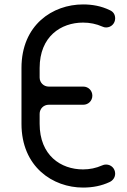

<svg xmlns="http://www.w3.org/2000/svg" viewBox="-20 -827 572 867"><path d="M77 -268C77 -73 219 20 355 20C399 20 439 12 475 -5C490 -12 500 -26 500 -43C500 -66 482 -84 459 -84C453 -84 447 -83 441 -80C414 -68 385 -62 355 -62C255 -62 159 -125 159 -268V-313C159 -336 177 -354 200 -354H356C379 -354 397 -372 397 -395C397 -418 379 -436 356 -436H200C177 -436 159 -454 159 -477V-520C159 -662 255 -725 355 -725C386 -725 415 -719 442 -707C448 -704 454 -703 459 -703C482 -703 500 -721 500 -744C500 -761 492 -774 476 -781C437 -800 396 -807 355 -807C218 -807 77 -715 77 -520Z"/></svg>

Font: Fabada
Style: Regular
Weight: 400
Designer: deFharo
Foundry: deFharo.com
Version: Version 4.000 2011 initial release